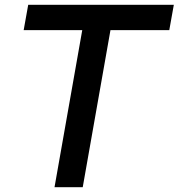

<svg xmlns="http://www.w3.org/2000/svg" viewBox="-20 -783 747 803"><path d="M326 0H208L324 -657H79L98 -763H707L688 -657H442Z"/></svg>

Font: Open Sauce One Medium Italic
Style: Regular
Weight: 500
Italic angle: -10°
Designer: Alfredo Marco Pradil
Foundry: Creative Sauce Fz LLC
Version: Version 1.477